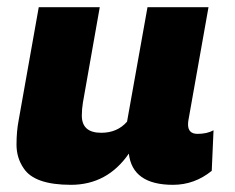

<svg xmlns="http://www.w3.org/2000/svg" viewBox="-20 -501 655 535"><path d="M504 -154Q504 -128 530.5 -128Q557 -128 575 -138L570 -25Q522 14 462 14Q349 14 339 -73Q279 14 177.5 14Q76 14 46 -32Q26 -61 26 -98Q26 -135 32 -166L88 -481H258L211 -215Q208 -197 208 -179Q208 -131 262 -131Q307 -131 334 -162L391 -481H561L505 -166Q504 -160 504 -154Z"/></svg>

Font: Fugaz One
Style: Regular
Weight: 400
Designer: Daniel Hernandez
Foundry: Daniel Hernandez
Version: Version 1.002